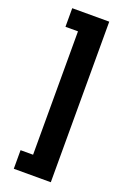

<svg xmlns="http://www.w3.org/2000/svg" viewBox="-169 -816 672 1009"><g transform="rotate(20 167.0 -311.0)"><path d="M257 -760V138H50V34H120V-656H50V-760Z"/></g></svg>

Font: IBM Plex Thai
Style: Bold
Weight: 700
Designer: Mike Abbink, Paul van der Laan, Pieter van Rosmalen, Ben Mitchell, Mark Frömberg
Foundry: Bold Monday
Version: Version 1.0